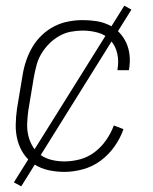

<svg xmlns="http://www.w3.org/2000/svg" viewBox="-20 -599 540 678"><path d="M207 8Q179 8 151.5 2Q124 -4 101.5 -18.5Q79 -33 64 -55Q49 -77 42 -103.5Q35 -130 35.5 -158.5Q36 -187 40 -215L60 -335Q64 -360 72.5 -385Q81 -410 94.5 -433Q108 -456 128 -475Q148 -494 171.5 -506Q195 -518 221 -523Q247 -528 271 -528Q296 -528 319.5 -524.5Q343 -521 364 -511Q385 -501 400.5 -485Q416 -469 425.5 -448.5Q435 -428 437.5 -404Q440 -380 436 -356L435 -351H395V-355Q400 -383 394 -410Q388 -437 370.5 -456.5Q353 -476 326.5 -483.5Q300 -491 272 -491Q251 -491 230 -487Q209 -483 189.5 -472Q170 -461 154 -445Q138 -429 126.5 -410Q115 -391 109.5 -370.5Q104 -350 100 -329L80 -209Q77 -187 76 -164Q75 -141 80 -120Q85 -99 96 -81Q107 -63 124.5 -51Q142 -39 163.5 -34Q185 -29 208 -29Q235 -29 263 -36.5Q291 -44 314.5 -62Q338 -80 355 -104.5Q372 -129 382 -156L416 -143Q405 -111 384.5 -82Q364 -53 336 -32Q308 -11 274 -1.5Q240 8 207 8ZM55 59 29 45 419 -579 444 -565Z"/></svg>

Font: Iosevka Curly Extralight
Style: Italic
Weight: 200
Italic angle: -9°
Monospace: yes
Designer: Belleve Invis
Foundry: Belleve Invis
Version: Version 22.1.2; ttfautohint (v1.8.4)